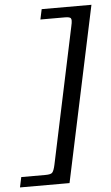

<svg xmlns="http://www.w3.org/2000/svg" viewBox="-113 -702 513 884"><g transform="rotate(-5 143.5 -259.5)"><path d="M-47 98H65Q89 98 96 91Q104 83 110 55L243 -573Q247 -590 247 -599Q247 -606 245 -609Q242 -617 217 -617H104L114 -664H344L172 145H-57Z"/></g></svg>

Font: New Athena Unicode
Style: Bold Italic
Weight: 700
Designer: J. Rusten 1997; rev. by R. Hancock 2001, 2002, rev. by D. Mastronarde 2002-2021
Foundry: Society for Classical Studies (formerly American Philological Association)
Version: Version 5.008